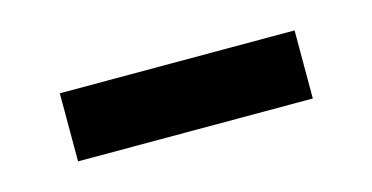

<svg xmlns="http://www.w3.org/2000/svg" viewBox="-29 -383 459 237"><g transform="rotate(-15 200.5 -264.5)"><path d="M51 -221V-308H351V-221Z"/></g></svg>

Font: Mona Sans Medium
Style: Regular
Weight: 500
Designer: Deni Anggara
Foundry: GitHub
Version: Version 2.000;Glyphs 3.2.3 (3260)